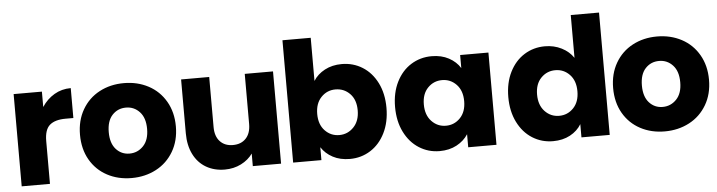

<svg xmlns="http://www.w3.org/2000/svg" viewBox="-46 -944 4319 1157"><g transform="rotate(-5 2113.5 -366.0)"><path d="M391 -564V-383H344Q280 -383 248 -355.5Q216 -328 216 -259V0H45V-558H216V-465Q246 -511 291 -537.5Q336 -564 391 -564Z M422 -279Q422 -365 460 -430.5Q498 -496 564 -531Q630 -566 712 -566Q794 -566 860 -531Q926 -496 964 -430.5Q1002 -365 1002 -279Q1002 -193 963.5 -127.5Q925 -62 858.5 -27Q792 8 710 8Q628 8 562.5 -27Q497 -62 459.5 -127Q422 -192 422 -279ZM828 -279Q828 -346 794.5 -382Q761 -418 712 -418Q662 -418 629 -382.5Q596 -347 596 -279Q596 -212 628.5 -176Q661 -140 710 -140Q759 -140 793.5 -176Q828 -212 828 -279Z M1614 -558V0H1443V-76Q1417 -39 1372.5 -16.5Q1328 6 1274 6Q1210 6 1161 -22.5Q1112 -51 1085 -105Q1058 -159 1058 -232V-558H1228V-255Q1228 -199 1257 -168Q1286 -137 1335 -137Q1385 -137 1414 -168Q1443 -199 1443 -255V-558Z M2030 -566Q2099 -566 2155 -531Q2211 -496 2243.5 -431Q2276 -366 2276 -280Q2276 -194 2243.5 -128.5Q2211 -63 2155 -27.5Q2099 8 2030 8Q1971 8 1927 -15.5Q1883 -39 1858 -78V0H1687V-740H1858V-479Q1882 -518 1927 -542Q1972 -566 2030 -566ZM1979 -417Q1928 -417 1892.5 -380Q1857 -343 1857 -279Q1857 -215 1892.5 -178Q1928 -141 1979 -141Q2030 -141 2066 -178.5Q2102 -216 2102 -280Q2102 -344 2066.5 -380.5Q2031 -417 1979 -417Z M2574 -566Q2633 -566 2677.5 -542Q2722 -518 2746 -479V-558H2917V0H2746V-79Q2721 -40 2676.5 -16Q2632 8 2573 8Q2505 8 2449 -27.5Q2393 -63 2360.5 -128.5Q2328 -194 2328 -280Q2328 -366 2360.5 -431Q2393 -496 2449 -531Q2505 -566 2574 -566ZM2624 -417Q2573 -417 2537.5 -380.5Q2502 -344 2502 -280Q2502 -216 2537.5 -178.5Q2573 -141 2624 -141Q2675 -141 2710.5 -178Q2746 -215 2746 -279Q2746 -343 2710.5 -380Q2675 -417 2624 -417Z M3259 -566Q3314 -566 3359.5 -543Q3405 -520 3431 -481V-740H3602V0H3431V-80Q3407 -40 3362.5 -16Q3318 8 3259 8Q3190 8 3134 -27.5Q3078 -63 3045.5 -128.5Q3013 -194 3013 -280Q3013 -366 3045.5 -431Q3078 -496 3134 -531Q3190 -566 3259 -566ZM3309 -417Q3258 -417 3222.5 -380.5Q3187 -344 3187 -280Q3187 -216 3222.5 -178.5Q3258 -141 3309 -141Q3360 -141 3395.5 -178Q3431 -215 3431 -279Q3431 -343 3395.5 -380Q3360 -417 3309 -417Z M3647 -279Q3647 -365 3685 -430.5Q3723 -496 3789 -531Q3855 -566 3937 -566Q4019 -566 4085 -531Q4151 -496 4189 -430.5Q4227 -365 4227 -279Q4227 -193 4188.5 -127.5Q4150 -62 4083.5 -27Q4017 8 3935 8Q3853 8 3787.5 -27Q3722 -62 3684.5 -127Q3647 -192 3647 -279ZM4053 -279Q4053 -346 4019.5 -382Q3986 -418 3937 -418Q3887 -418 3854 -382.5Q3821 -347 3821 -279Q3821 -212 3853.5 -176Q3886 -140 3935 -140Q3984 -140 4018.5 -176Q4053 -212 4053 -279Z"/></g></svg>

Font: Poppins A&M
Style: Bold-A&M
Weight: 700
Designer: Ninad Kale (Devanagari), Jonny Pinhorn (Latin)
Foundry: Indian Type Foundry
Version: 4.004